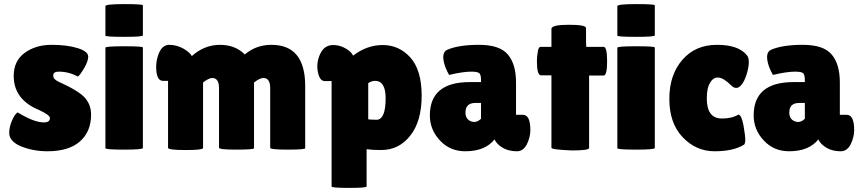

<svg xmlns="http://www.w3.org/2000/svg" viewBox="-20 -729 4205 938"><path d="M25 -80Q25 -107 38 -138.5Q51 -170 66 -180Q146 -131 194 -131Q224 -131 224 -152Q224 -167 172 -191Q47 -242 47 -358Q47 -432 101 -471Q155 -510 231 -510Q308 -510 359 -494Q411 -478 411 -452Q411 -430 390 -394Q368 -358 360 -355Q316 -379 267 -379Q240 -379 240 -360Q240 -348 250.5 -339.5Q261 -331 289 -319Q343 -294 377 -268Q425 -230 425 -169Q425 -86 370.5 -38Q316 10 212 10Q142 10 83 -14Q25 -38 25 -80Z M678 -497V-6Q678 2 587 2Q495 2 495 -5V-496Q495 -503 587 -503Q678 -503 678 -497ZM678 -703V-556Q678 -549 587 -549Q495 -549 495 -555V-699Q495 -709 587 -709Q678 -709 678 -703Z M1221 -326V-5Q1221 2 1136 2Q1050 2 1050 -7V-298Q1050 -348 1017 -348Q1000 -348 972 -326V-6Q972 4 887 4Q801 4 801 -7V-334H776Q743 -334 743 -403Q743 -434 755 -466Q772 -510 807 -510Q843 -510 877 -491Q909 -472 917 -455Q978 -510 1055 -510Q1129 -510 1176 -463Q1231 -510 1306 -510Q1471 -510 1471 -309V-5Q1471 2 1386 2Q1300 2 1300 -7V-298Q1300 -348 1267 -348Q1249 -348 1221 -326Z M1771 0V182Q1771 189 1686 189Q1600 189 1600 182V-333H1566Q1542 -333 1533 -377Q1524 -422 1544 -465Q1564 -509 1608 -509Q1635 -509 1659.5 -497Q1684 -485 1696 -471Q1705 -459 1705 -457Q1772 -509 1850 -509Q1929 -509 1984 -449Q2040 -387 2040 -262Q2040 -136 1984 -66Q1929 4 1842 4Q1799 4 1771 0ZM1812 -334Q1796 -334 1779 -323V-146Q1794 -144 1823 -144Q1864 -149 1864 -249Q1864 -334 1812 -334Z M2275 -328H2330V-338Q2330 -364 2321.5 -371.5Q2313 -379 2282 -379Q2242 -379 2174 -363Q2156 -395 2149.5 -421.5Q2143 -448 2147 -463.5Q2151 -479 2163 -485Q2219 -510 2320 -510Q2420 -510 2460 -464Q2501 -417 2501 -326V-168H2535Q2571 -168 2571 -93Q2571 -60 2554 -24Q2536 10 2506 10Q2453 10 2419 -19Q2404 -31 2396 -48Q2350 10 2253 10Q2179 10 2130 -42Q2080 -95 2080 -165Q2080 -328 2275 -328ZM2330 -226H2302Q2254 -226 2254 -179Q2254 -147 2280.5 -136.5Q2307 -126 2330 -149Z M2858 -360V-6Q2858 6 2774 6Q2674 2 2674 -7V-361H2623Q2603 -361 2603 -430Q2603 -451 2607 -474Q2610 -500 2621 -500H2674V-588Q2674 -608 2759 -608Q2843 -608 2843 -592V-528L2844 -500H2929Q2946 -500 2946 -430Q2946 -360 2929 -360Z M3179 -497V-6Q3179 2 3088 2Q2996 2 2996 -5V-496Q2996 -503 3088 -503Q3179 -503 3179 -497ZM3179 -703V-556Q3179 -549 3088 -549Q2996 -549 2996 -555V-699Q2996 -709 3088 -709Q3179 -709 3179 -703Z M3433 -248Q3433 -150 3507 -150Q3556 -150 3587 -169Q3602 -169 3612 -118Q3621 -65 3621 -48Q3621 -30 3616 -23Q3564 10 3471 10Q3380 10 3315 -59Q3250 -127 3250 -246Q3250 -364 3314 -437Q3377 -510 3483 -510Q3588 -510 3629 -459Q3647 -437 3630 -374Q3612 -311 3583 -300Q3566 -297 3553 -311Q3516 -348 3490.5 -350Q3465 -352 3450 -326Q3433 -301 3433 -248Z M3857 -328H3912V-338Q3912 -364 3903.5 -371.5Q3895 -379 3864 -379Q3824 -379 3756 -363Q3738 -395 3731.5 -421.5Q3725 -448 3729 -463.5Q3733 -479 3745 -485Q3801 -510 3902 -510Q4002 -510 4042 -464Q4083 -417 4083 -326V-168H4117Q4153 -168 4153 -93Q4153 -60 4136 -24Q4118 10 4088 10Q4035 10 4001 -19Q3986 -31 3978 -48Q3932 10 3835 10Q3761 10 3712 -42Q3662 -95 3662 -165Q3662 -328 3857 -328ZM3912 -226H3884Q3836 -226 3836 -179Q3836 -147 3862.5 -136.5Q3889 -126 3912 -149Z"/></svg>

Font: FC Lilita One
Style: Regular
Weight: 400
Designer: Juan Montoreano
Foundry: Juan Montoreano
Version: Version 1.002